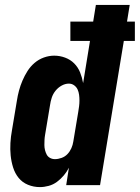

<svg xmlns="http://www.w3.org/2000/svg" viewBox="-20 -755 570 783"><path d="M143 8Q117 8 94 -1.5Q71 -11 56 -29.5Q41 -48 33.5 -72Q26 -96 23.5 -121Q21 -146 22.5 -172Q24 -198 29 -225L49 -345Q52 -365 57.5 -385.5Q63 -406 71.5 -426Q80 -446 92 -465Q104 -484 121 -498.5Q138 -513 159 -520.5Q180 -528 201 -528Q224 -528 245.5 -520Q267 -512 282.5 -496.5Q298 -481 306.5 -460Q315 -439 319 -416L347 -588H267V-667H360L371 -735H509L498 -667H530V-588H485L388 0H250L261 -71Q253 -55 240.5 -40Q228 -25 212.5 -13.5Q197 -2 178.5 3Q160 8 143 8ZM204 -106Q217 -106 231 -111Q245 -116 255 -126.5Q265 -137 271 -150.5Q277 -164 279 -178L299 -298Q301 -310 302.5 -321.5Q304 -333 304 -345Q304 -357 302.5 -368.5Q301 -380 296.5 -390Q292 -400 282.5 -407Q273 -414 261 -414Q246 -414 231.5 -406Q217 -398 206.5 -385Q196 -372 191 -356.5Q186 -341 184 -326L164 -206Q162 -195 161.5 -184.5Q161 -174 161 -163.5Q161 -153 163.5 -143Q166 -133 170.5 -124.5Q175 -116 184 -111Q193 -106 204 -106Z"/></svg>

Font: Iosevka Heavy Oblique
Style: Regular
Weight: 900
Italic angle: -9°
Monospace: yes
Designer: Belleve Invis
Foundry: Belleve Invis
Version: Version 32.5.0; ttfautohint (v1.8.4)